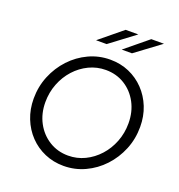

<svg xmlns="http://www.w3.org/2000/svg" viewBox="-161 -1052 1116 1196"><g transform="rotate(20 397.5 -453.5)"><path d="M392 11Q325 11 267 -14Q209 -39 166 -84Q123 -129 99 -189.5Q75 -250 75 -320Q75 -400 104 -470.5Q133 -541 183.5 -595Q234 -649 300.5 -680Q367 -711 442 -711Q510 -711 567.5 -686Q625 -661 668 -616Q711 -571 735 -511Q759 -451 759 -380Q759 -300 730 -229.5Q701 -159 650.5 -105Q600 -51 533.5 -20Q467 11 392 11ZM397 -59Q456 -59 507.5 -84Q559 -109 598.5 -152.5Q638 -196 660.5 -253.5Q683 -311 683 -376Q683 -452 651 -512Q619 -572 563.5 -606.5Q508 -641 438 -641Q379 -641 327 -616Q275 -591 235.5 -547.5Q196 -504 173.5 -446.5Q151 -389 151 -324Q151 -249 183 -189Q215 -129 271 -94Q327 -59 397 -59ZM467 -918H551L386 -794H316ZM637 -918H721L554 -794H486Z"/></g></svg>

Font: Red Hat Text VF
Style: Italic
Weight: 400
Italic angle: -12°
Designer: Pentagram, MCKL
Foundry: Pentagram, MCKL
Version: Version 1.023